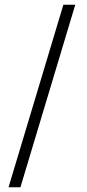

<svg xmlns="http://www.w3.org/2000/svg" viewBox="-20 -731 370 812"><path d="M66.4 61H16.1L248 -710.9H298.3Z"/></svg>

Font: RobotoCondensed-Light
Style: Light
Weight: 300
Designer: Google
Version: Version 1.200311; 2013